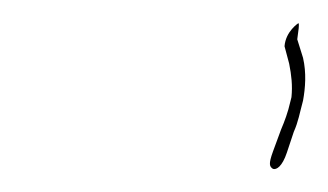

<svg xmlns="http://www.w3.org/2000/svg" viewBox="-20 -750 284 166"><path d="M226 -710 230 -695C232 -685 233 -676 232 -666L231 -662C229 -653 226 -645 223 -638L216 -619C212 -608 213 -606 216 -604C219 -603 224 -606 228 -618L234 -636C238 -645 239 -652 242 -663C244 -674 245 -687 242 -700L237 -716C238 -724 239 -729 238 -730C238 -730 227 -723 226 -710ZM242 -663H243Z"/></svg>

Font: Stray Cat
Style: HlExtObl
Weight: 100
Version: Version 1.0